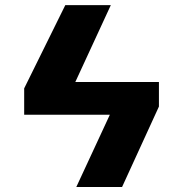

<svg xmlns="http://www.w3.org/2000/svg" viewBox="-20 -748 730 768"><path d="M423.3 -727.5 281.2 -419.9H615.7V-321.8L468.3 0H285.2L419.4 -289.1H76.7V-394.5L241.2 -727.5Z"/></svg>

Font: Inter Extra Bold
Style: Regular
Weight: 800
Designer: Rasmus Andersson
Foundry: rsms
Version: Version 4.000;git-3c8e0fc